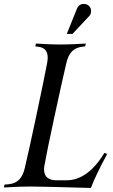

<svg xmlns="http://www.w3.org/2000/svg" viewBox="-20 -954 577 977"><path d="M0 0 2.9 -14.6 24.4 -16.6Q57.1 -19.5 77.1 -39.6Q97.2 -59.6 106.4 -100.1Q125.5 -180.2 164.6 -364Q203.6 -547.9 219.7 -632.3Q222.7 -648.4 222.7 -661.6Q222.7 -711.4 172.9 -716.3L159.7 -717.8L162.6 -732.4Q236.3 -727.5 288.6 -727.5Q341.3 -727.5 416.5 -732.4L413.6 -717.8L399.4 -716.3Q365.7 -712.4 346.2 -692.6Q326.7 -672.9 317.4 -632.3Q295.9 -541 256.6 -358.6Q217.3 -176.3 206.1 -111.8Q204.1 -102.1 204.1 -92.3Q204.1 -64 220.5 -50.3Q236.8 -36.6 266.1 -36.6H318.4Q426.3 -36.6 511.2 -175.8L525.4 -170.9Q465.3 -58.6 442.4 2.4Q183.6 -4.9 135.3 -4.9Q82.5 -4.9 0 0ZM348.6 -781.2H319.8L372.1 -911.1Q375 -918.5 380.4 -923.8Q390.6 -934.1 406.2 -934.1Q422.4 -934.1 432.9 -923.8Q443.4 -913.6 443.4 -897.9Q443.4 -881.8 435.1 -873.5Z"/></svg>

Font: Flanker
Style: Italic
Weight: 400
Italic angle: -12°
Designer: Flanker
Version: Version 2.027